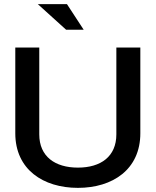

<svg xmlns="http://www.w3.org/2000/svg" viewBox="-20 -900 753 929"><path d="M54 -670V-255C54 -80 189 9 357 9C525 9 659 -80 659 -255V-670H543V-250C543 -142 467 -89 357 -89C247 -89 170 -142 170 -250V-670ZM163 -880 300 -756H385L304 -880Z"/></svg>

Font: LT Wave Medium
Style: Regular
Weight: 500
Designer: Daniel Lyons
Version: Version 2.5 (Glyphs App)